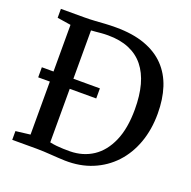

<svg xmlns="http://www.w3.org/2000/svg" viewBox="-133 -881 1016 1021"><g transform="rotate(20 375.0 -370.5)"><path d="M339 8Q320.5 7.5 300 6.2Q279.5 5 258.2 3.5Q237 2 216.5 1Q196 0 177 0H38.5V-49.5L120.5 -59.5V-680.5L43.5 -692.5V-743H176Q206.5 -743 235.5 -745Q264.5 -747 293.2 -748.8Q322 -750.5 352.5 -750.5Q448 -750.5 517.2 -725.5Q586.5 -700.5 631 -654Q675.5 -607.5 696.8 -542Q718 -476.5 718 -395Q718 -304.5 691 -229.8Q664 -155 613.8 -101.2Q563.5 -47.5 494 -18.8Q424.5 10 339 8ZM348 -47.5Q421 -48.5 476.8 -85.2Q532.5 -122 564.2 -194.5Q596 -267 596 -375Q596 -453 579.8 -512.5Q563.5 -572 530.5 -613Q497.5 -654 447 -675.2Q396.5 -696.5 328 -696.5Q307.5 -696.5 290 -695Q272.5 -693.5 258 -692Q243.5 -690.5 233 -690V-56.5Q252 -52.5 271 -50.5Q290 -48.5 309 -48Q328 -47.5 348 -47.5ZM54.5 -359.5V-416.5H383V-359.5Z"/></g></svg>

Font: Merriweather 24pt Medium
Style: Regular
Weight: 500
Designer: Eben Sorkin
Foundry: Eben Sorkin
Version: Version 2.100